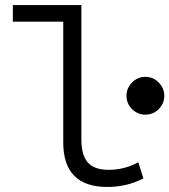

<svg xmlns="http://www.w3.org/2000/svg" viewBox="-20 -730 672 762"><path d="M406 12Q231 12 231 -165V-644H31V-710H303V-176Q303 -113 329 -84.5Q355 -56 411 -56Q474 -56 529 -86L549 -22Q484 12 406 12ZM557 -275Q526 -275 504 -297Q482 -319 482 -350Q482 -380 504 -402.5Q526 -425 557 -425Q588 -425 610 -402.5Q632 -380 632 -350Q632 -319 610 -297Q588 -275 557 -275Z"/></svg>

Font: Sometype Mono
Style: Regular
Weight: 400
Monospace: yes
Designer: Ryoichi Tsunekawa
Foundry: Dharma Type
Version: Version 1.000; ttfautohint (v1.8.3)